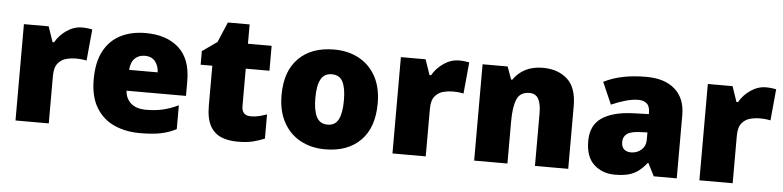

<svg xmlns="http://www.w3.org/2000/svg" viewBox="-43 -876 4480 1098"><g transform="rotate(5 2197.5 -327.0)"><path d="M400 -563Q416 -563 433 -561Q450 -559 458 -557L441 -377Q431 -379 416.5 -381Q402 -383 376 -383Q352 -383 324.5 -376Q297 -369 277 -345.5Q257 -322 257 -272V0H66V-553H208L238 -465H247Q270 -506 311.5 -534.5Q353 -563 400 -563Z M764 -563Q885 -563 955 -500Q1025 -437 1025 -310V-225H684Q686 -182 716.5 -154Q747 -126 805 -126Q857 -126 900 -136Q943 -146 989 -168V-31Q949 -10 901.5 0Q854 10 782 10Q698 10 632.5 -19.5Q567 -49 529 -112Q491 -175 491 -273Q491 -373 525.5 -437Q560 -501 621.5 -532Q683 -563 764 -563ZM771 -433Q737 -433 714.5 -412Q692 -391 688 -345H852Q851 -382 830.5 -407.5Q810 -433 771 -433Z M1404 -141Q1430 -141 1451.5 -146.5Q1473 -152 1496 -160V-21Q1465 -8 1430 1Q1395 10 1341 10Q1287 10 1246.5 -7Q1206 -24 1183 -65.5Q1160 -107 1160 -182V-410H1093V-488L1178 -548L1227 -664H1352V-553H1488V-410H1352V-195Q1352 -141 1404 -141Z M2121 -278Q2121 -139 2047 -64.5Q1973 10 1844 10Q1764 10 1702 -23.5Q1640 -57 1604.5 -121.5Q1569 -186 1569 -278Q1569 -415 1643 -489Q1717 -563 1847 -563Q1927 -563 1988.5 -530Q2050 -497 2085.5 -433.5Q2121 -370 2121 -278ZM1763 -278Q1763 -207 1782 -169.5Q1801 -132 1846 -132Q1890 -132 1908.5 -169.5Q1927 -207 1927 -278Q1927 -349 1908.5 -385Q1890 -421 1845 -421Q1802 -421 1782.5 -385Q1763 -349 1763 -278Z M2564 -563Q2580 -563 2597 -561Q2614 -559 2622 -557L2605 -377Q2595 -379 2580.5 -381Q2566 -383 2540 -383Q2516 -383 2488.5 -376Q2461 -369 2441 -345.5Q2421 -322 2421 -272V0H2230V-553H2372L2402 -465H2411Q2434 -506 2475.5 -534.5Q2517 -563 2564 -563Z M3045 -563Q3131 -563 3185 -515Q3239 -467 3239 -360V0H3048V-302Q3048 -357 3032 -385Q3016 -413 2981 -413Q2927 -413 2908.5 -369Q2890 -325 2890 -242V0H2699V-553H2843L2869 -480H2876Q2902 -519 2944.5 -541Q2987 -563 3045 -563Z M3639 -563Q3744 -563 3803 -511Q3862 -459 3862 -363V0H3730L3693 -73H3689Q3666 -44 3641.5 -25.5Q3617 -7 3585 1.5Q3553 10 3507 10Q3435 10 3387 -34Q3339 -78 3339 -169Q3339 -258 3400.5 -301Q3462 -344 3579 -349L3671 -352V-360Q3671 -397 3653 -412.5Q3635 -428 3604 -428Q3571 -428 3531 -416.5Q3491 -405 3450 -387L3395 -513Q3443 -538 3503.5 -550.5Q3564 -563 3639 -563ZM3628 -245Q3576 -243 3554.5 -226.5Q3533 -210 3533 -180Q3533 -152 3548 -138.5Q3563 -125 3588 -125Q3623 -125 3647.5 -147Q3672 -169 3672 -204V-247Z M4326 -563Q4342 -563 4359 -561Q4376 -559 4384 -557L4367 -377Q4357 -379 4342.5 -381Q4328 -383 4302 -383Q4278 -383 4250.5 -376Q4223 -369 4203 -345.5Q4183 -322 4183 -272V0H3992V-553H4134L4164 -465H4173Q4196 -506 4237.5 -534.5Q4279 -563 4326 -563Z"/></g></svg>

Font: Noto Sans Thaana Black
Style: Regular
Weight: 900
Designer: David Williams
Foundry: Google Inc.
Version: Version 3.001; ttfautohint (v1.8.4.7-5d5b)